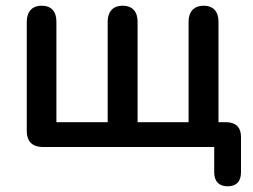

<svg xmlns="http://www.w3.org/2000/svg" viewBox="-20 -516 889 674"><path d="M779 138C810 138 826 121 826 89V-36C826 -69 807 -87 774 -87H747V-440C747 -476 728 -496 695 -496C662 -496 642 -476 642 -440V-87H463V-440C463 -476 444 -496 410 -496C378 -496 358 -476 358 -440V-87H178V-440C178 -476 160 -496 126 -496C94 -496 74 -476 74 -440V-55C74 -20 94 0 129 0H732V89C732 121 749 138 779 138Z"/></svg>

Font: SN Pro Medium
Style: Regular
Weight: 500
Designer: Tobias Whetton
Foundry: Supernotes
Version: Version 1.003;Glyphs 3.3 (3324)